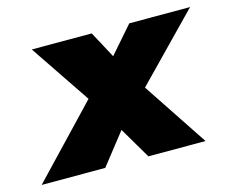

<svg xmlns="http://www.w3.org/2000/svg" viewBox="-95 -561 799 662"><g transform="rotate(-15 304.5 -230.0)"><path d="M414 -460 331 -365 280 -460H66L211 -245L-22 0H205L293 -112L359 0H563L409 -232L631 -460Z"/></g></svg>

Font: Jost* Black
Style: Italic
Weight: 900
Italic angle: -10°
Version: Version 3.7